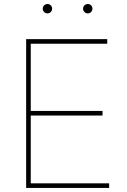

<svg xmlns="http://www.w3.org/2000/svg" viewBox="-20 -919 620 939"><path d="M107.9 0V-727.5H504.4V-705.1H130.4V-376.5H481.4V-354H130.4V-22.5H513.7V0ZM409.7 -853.5Q399.9 -853.5 393.1 -860.4Q386.2 -867.2 386.2 -876.5Q386.2 -886.2 393.1 -892.8Q399.9 -899.4 409.7 -899.4Q418.9 -899.4 425.5 -892.8Q432.1 -886.2 432.1 -876.5Q432.1 -867.2 425.5 -860.4Q418.9 -853.5 409.7 -853.5ZM212.4 -853.5Q202.6 -853.5 195.8 -860.4Q189 -867.2 189 -876.5Q189 -886.2 195.8 -892.8Q202.6 -899.4 212.4 -899.4Q221.7 -899.4 228.3 -892.8Q234.9 -886.2 234.9 -876.5Q234.9 -867.2 228.3 -860.4Q221.7 -853.5 212.4 -853.5Z"/></svg>

Font: Inter 17pt Thin
Style: Regular
Weight: 250
Version: Version 4.001;git-66647c0bb